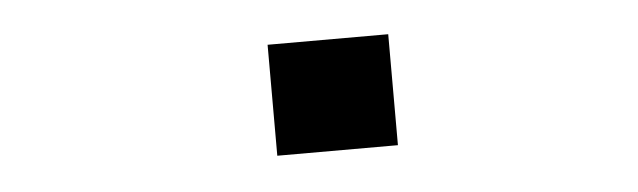

<svg xmlns="http://www.w3.org/2000/svg" viewBox="-27 -227 954 287"><g transform="rotate(-5 450.0 -83.0)"><path d="M380 -166.5H561V0H380Z"/></g></svg>

Font: Trispace Expanded
Style: Bold
Weight: 700
Width: 7
Designer: Tyler Finck
Foundry: Etcetera Type Company
Version: Version 1.210; ttfautohint (v1.8.3)